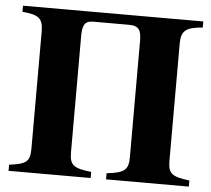

<svg xmlns="http://www.w3.org/2000/svg" viewBox="-50 -730 861 783"><g transform="rotate(5 381.0 -338.0)"><path d="M412 0H751V-25C679 -34 663 -45 663 -98V-577C663 -631 683 -646 751 -651V-676H13V-651C80 -645 98 -632 98 -577V-98C98 -45 83 -34 13 -25V0H349V-25C276 -33 260 -45 260 -98V-574C260 -615 268 -636 303 -636H452C493 -636 501 -615 501 -574V-98C501 -47 485 -33 412 -25Z"/></g></svg>

Font: STIXGeneral
Style: Bold
Weight: 700
Designer: MicroPress Inc., with final additions and corrections provided by Coen Hoffman, Elsevier (retired)
Version: Version 1.1.0